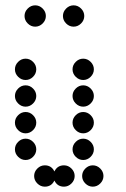

<svg xmlns="http://www.w3.org/2000/svg" viewBox="-20 -700 472 720"><path d="M300 -12Q288 -24 288 -40Q288 -56 300 -68Q312 -80 328 -80Q344 -80 356 -68Q368 -56 368 -40Q368 -24 356 -12Q344 0 328 0Q312 0 300 -12ZM148 -80Q173 -80 184 -57Q195 -80 220 -80Q236 -80 248 -68Q260 -56 260 -40Q260 -24 248 -12Q236 0 220 0Q195 0 184 -23Q173 0 148 0Q132 0 120 -12Q108 -24 108 -40Q108 -56 120 -68Q132 -80 148 -80ZM264 -112Q252 -124 252 -140Q252 -156 264 -168Q276 -180 292 -180Q308 -180 320 -168Q332 -156 332 -140Q332 -124 320 -112Q308 -100 292 -100Q276 -100 264 -112ZM48 -112Q36 -124 36 -140Q36 -156 48 -168Q60 -180 76 -180Q92 -180 104 -168Q116 -156 116 -140Q116 -124 104 -112Q92 -100 76 -100Q60 -100 48 -112ZM264 -212Q252 -224 252 -240Q252 -256 264 -268Q276 -280 292 -280Q308 -280 320 -268Q332 -256 332 -240Q332 -224 320 -212Q308 -200 292 -200Q276 -200 264 -212ZM48 -212Q36 -224 36 -240Q36 -256 48 -268Q60 -280 76 -280Q92 -280 104 -268Q116 -256 116 -240Q116 -224 104 -212Q92 -200 76 -200Q60 -200 48 -212ZM264 -312Q252 -324 252 -340Q252 -356 264 -368Q276 -380 292 -380Q308 -380 320 -368Q332 -356 332 -340Q332 -324 320 -312Q308 -300 292 -300Q276 -300 264 -312ZM48 -312Q36 -324 36 -340Q36 -356 48 -368Q60 -380 76 -380Q92 -380 104 -368Q116 -356 116 -340Q116 -324 104 -312Q92 -300 76 -300Q60 -300 48 -312ZM264 -412Q252 -424 252 -440Q252 -456 264 -468Q276 -480 292 -480Q308 -480 320 -468Q332 -456 332 -440Q332 -424 320 -412Q308 -400 292 -400Q276 -400 264 -412ZM48 -412Q36 -424 36 -440Q36 -456 48 -468Q60 -480 76 -480Q92 -480 104 -468Q116 -456 116 -440Q116 -424 104 -412Q92 -400 76 -400Q60 -400 48 -412ZM228 -612Q216 -624 216 -640Q216 -656 228 -668Q240 -680 256 -680Q272 -680 284 -668Q296 -656 296 -640Q296 -624 284 -612Q272 -600 256 -600Q240 -600 228 -612ZM84 -612Q72 -624 72 -640Q72 -656 84 -668Q96 -680 112 -680Q128 -680 140 -668Q152 -656 152 -640Q152 -624 140 -612Q128 -600 112 -600Q96 -600 84 -612Z"/></svg>

Font: Dotrice Condensed
Style: Regular
Weight: 400
Width: 2
Monospace: yes
Designer: Paul Flo Williams
Foundry: His Deeds Are Dust
Version: Version 1.001